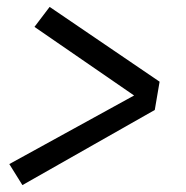

<svg xmlns="http://www.w3.org/2000/svg" viewBox="-20 -618 540 557"><path d="M45 -81 7 -142 369 -341 80 -540 124 -598 443 -381 429 -299Z"/></svg>

Font: Iosevka SS04
Style: Italic
Weight: 400
Italic angle: -9°
Monospace: yes
Designer: Belleve Invis
Foundry: Belleve Invis
Version: Version 19.0.0; ttfautohint (v1.8.4)